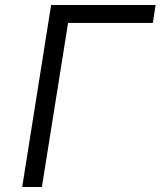

<svg xmlns="http://www.w3.org/2000/svg" viewBox="-20 -750 644 770"><path d="M148 0H69L185 -730H604L593 -658H253Z"/></svg>

Font: JetBrains Mono Semi Light
Style: Italic
Weight: 350
Italic angle: -9°
Monospace: yes
Designer: Philipp Nurullin, Konstantin Bulenkov
Foundry: JetBrains
Version: 2.002